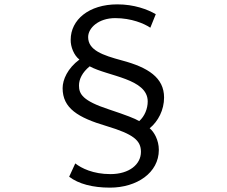

<svg xmlns="http://www.w3.org/2000/svg" viewBox="-20 -796 1040 880"><path d="M669 -669 694 -731C656 -753 595 -776 518 -776C387 -776 304 -705 304 -614C303 -582 319 -542 344 -523C290 -483 267 -431 267 -392C267 -300 337 -257 469 -218C592 -181 626 -152 626 -100C626 -43 573 2 486 2C407 2 353 -25 325 -47L297 14C340 47 405 64 484 64C607 64 708 -4 708 -109C708 -154 686 -192 666 -208C705 -240 732 -292 732 -349C732 -440 659 -487 539 -519C450 -543 384 -566 384 -626C384 -668 432 -713 508 -713C582 -713 641 -688 669 -669ZM342 -404C342 -433 357 -464 391 -492C475 -446 657 -436 657 -331C657 -298 643 -263 618 -241C598 -253 559 -268 478 -295C359 -334 342 -365 342 -404Z"/></svg>

Font: Noto Sans HK
Style: Regular
Weight: 400
Designer: Ryoko NISHIZUKA 西塚涼子 (kana, bopomofo & ideographs); Paul D. Hunt (Latin, Greek & Cyrillic); Sandoll Communications 산돌커뮤니
Foundry: Adobe
Version: Version 2.004;hotconv 1.0.118;makeotfexe 2.5.65603